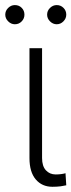

<svg xmlns="http://www.w3.org/2000/svg" viewBox="-39 -717 276 744"><path d="M124 -530.3V-104.5Q124 -73.2 138.9 -57.1Q153.8 -41 176.8 -41Q189.5 -41 200.4 -42.7Q211.4 -44.4 214.8 -45.9L217.8 1Q210.4 2.9 196.3 4.9Q182.1 6.8 164.1 6.8Q124 6.8 99.6 -21.7Q75.2 -50.3 75.2 -104.5V-530.3ZM-18.6 -660.2Q-18.6 -675.3 -7.3 -686.3Q3.9 -697.3 18.6 -697.3Q34.7 -697.3 45.2 -686.5Q55.7 -675.8 55.7 -660.2Q55.7 -645 44.9 -634Q34.2 -623 18.6 -623Q3.9 -623 -7.3 -634.3Q-18.6 -645.5 -18.6 -660.2ZM143.6 -660.2Q143.6 -675.3 154.8 -686.3Q166 -697.3 180.7 -697.3Q196.3 -697.3 207 -686.5Q217.8 -675.8 217.8 -660.2Q217.8 -645.5 206.8 -634.3Q195.8 -623 180.7 -623Q166 -623 154.8 -634.3Q143.6 -645.5 143.6 -660.2Z"/></svg>

Font: Pretendard ExtraLight
Style: Regular
Weight: 200
Designer: Base glyphs from Inter by Rasmus Andersson; Hangeul glyphs from Noto Sans CJK(Source Han Sans) by Jang Soo-young and Kan
Foundry: Kil Hyung-jin
Version: Version 1.309